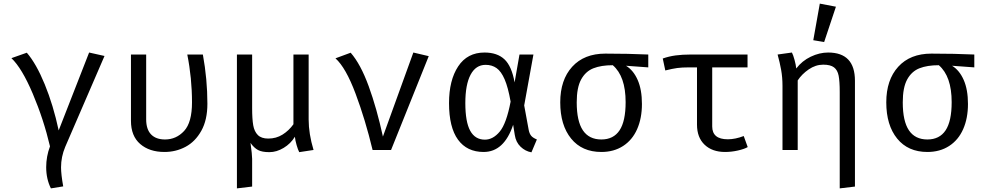

<svg xmlns="http://www.w3.org/2000/svg" viewBox="-20 -828 5440 1060"><path d="M557 -519 340 -17Q317 38 317 96Q317 134 329 201L261 212Q235 160 235 95Q235 36 256 -20Q221 -169 161 -310.5Q101 -452 43 -507L128 -537Q180 -477 227 -362.5Q274 -248 304 -108L472 -538Z M1125 -255Q1125 -166 1091.5 -106Q1058 -46 1004.5 -17.5Q951 11 888 11Q805 11 754 -33Q703 -77 703 -161V-527H787V-169Q787 -114 814 -86Q841 -58 891 -58Q953 -58 996.5 -105Q1040 -152 1040 -263Q1040 -396 1014 -527H1100Q1125 -390 1125 -255Z M1684 -168Q1684 -90 1711 0L1632 12Q1625 -1 1617.5 -27Q1610 -53 1608 -73Q1585 -35 1546 -11.5Q1507 12 1467 12Q1427 12 1405 0.5Q1383 -11 1363 -39Q1372 26 1372 49V202L1288 212V-527H1372V-231Q1372 -171 1378 -136.5Q1384 -102 1403.5 -82.5Q1423 -63 1461 -63Q1505 -63 1540 -85Q1575 -107 1600 -142V-527H1684Z M1832 -506 1916 -537Q1971 -474 2015.5 -352Q2060 -230 2094 -74L2262 -538L2347 -518L2139 0H2037Q1997 -167 1943 -311Q1889 -455 1832 -506Z M2821 -373 2848 -527H2925L2874 -246L2899 -110Q2903 -90 2912.5 -78.5Q2922 -67 2944 -58L2914 13Q2880 7 2854 -18Q2828 -43 2822 -83L2813 -139Q2763 11 2650 11Q2558 11 2508.5 -57Q2459 -125 2459 -259Q2459 -385 2509.5 -461.5Q2560 -538 2655 -538Q2725 -538 2765 -500.5Q2805 -463 2821 -373ZM2549 -259Q2549 -155 2576 -106Q2603 -57 2657 -57Q2702 -57 2739 -101.5Q2776 -146 2799 -267Q2785 -346 2766 -390Q2747 -434 2721.5 -452Q2696 -470 2661 -470Q2607 -470 2578 -415.5Q2549 -361 2549 -259Z M3559 -456 3436 -465Q3477 -440 3500.5 -386.5Q3524 -333 3524 -254Q3524 -175 3497.5 -115Q3471 -55 3420 -22Q3369 11 3300 11Q3193 11 3133 -63Q3073 -137 3073 -263Q3073 -387 3139 -459.5Q3205 -532 3322 -532Q3449 -532 3559 -527ZM3434 -264Q3434 -407 3363 -468Q3299 -468 3256 -451Q3213 -434 3188.5 -389.5Q3164 -345 3164 -263Q3164 -159 3198 -108.5Q3232 -58 3300 -58Q3367 -58 3400.5 -108.5Q3434 -159 3434 -264Z M4108 -16Q4089 -5 4053.5 3Q4018 11 3983 11Q3912 11 3870 -29Q3828 -69 3828 -140V-456H3783Q3745 -456 3719 -452.5Q3693 -449 3653 -439L3639 -505Q3673 -517 3710 -522Q3747 -527 3795 -527H4107V-456H3912V-130Q3912 -59 3998 -59Q4039 -59 4086 -77Z M4700 -382V202L4616 212V-320Q4616 -379 4610 -410Q4604 -441 4584.5 -456Q4565 -471 4525 -471Q4483 -471 4445 -445Q4407 -419 4384 -384V0H4300V-354Q4300 -401 4292.5 -442.5Q4285 -484 4273 -527L4352 -538Q4359 -525 4366.5 -497.5Q4374 -470 4376 -450Q4408 -492 4456 -515Q4504 -538 4552 -538Q4700 -538 4700 -382ZM4595 -791 4530 -596 4470 -606 4506 -808Z M5359 -456 5236 -465Q5277 -440 5300.5 -386.5Q5324 -333 5324 -254Q5324 -175 5297.5 -115Q5271 -55 5220 -22Q5169 11 5100 11Q4993 11 4933 -63Q4873 -137 4873 -263Q4873 -387 4939 -459.5Q5005 -532 5122 -532Q5249 -532 5359 -527ZM5234 -264Q5234 -407 5163 -468Q5099 -468 5056 -451Q5013 -434 4988.5 -389.5Q4964 -345 4964 -263Q4964 -159 4998 -108.5Q5032 -58 5100 -58Q5167 -58 5200.5 -108.5Q5234 -159 5234 -264Z"/></svg>

Font: Fira Mono
Style: Regular
Weight: 400
Designer: Carrois Corporate & Edenspiekermann AG
Foundry: Carrois Corporate GbR & Edenspiekermann AG
Version: Version 3.206